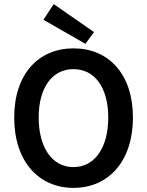

<svg xmlns="http://www.w3.org/2000/svg" viewBox="-20 -901 714 933"><path d="M49 -330C49 -118 167 12 337 12C508 12 626 -118 626 -330C626 -541 508 -666 337 -666C167 -666 49 -541 49 -330ZM168 -330C168 -476 234 -565 337 -565C440 -565 506 -476 506 -330C506 -183 440 -89 337 -89C234 -89 168 -183 168 -330ZM395 -688 437 -745 241 -881 191 -805Z"/></svg>

Font: DAIFUKU Sans Semibold
Style: Regular
Weight: 600
Designer: Original font ‘Source Sans 3’ : Paul D. Hunt
Foundry: Daifuku
Version: Version 1.000